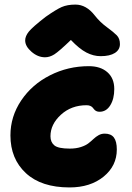

<svg xmlns="http://www.w3.org/2000/svg" viewBox="-20 -861 579 845"><path d="M178.2 -608.9Q146.5 -608.9 118.7 -633.1Q90.8 -657.2 90.8 -683.1Q90.8 -701.7 106.7 -721.7Q122.6 -741.7 181.2 -787.1Q227.1 -819.3 251.7 -830.1Q276.4 -840.8 312 -840.8Q359.9 -840.8 397 -793Q419.9 -763.7 450 -741.7Q480 -719.7 493.9 -705.6Q507.8 -691.4 507.8 -667Q507.8 -642.1 485.6 -627.9Q463.4 -613.8 422.9 -613.8Q391.1 -613.8 360.1 -629.9Q329.1 -646 292 -685.1Q239.7 -634.8 219.2 -621.8Q198.7 -608.9 178.2 -608.9ZM286.1 -36.1Q161.6 -36.1 93.8 -99.1Q25.9 -162.1 25.9 -265.1Q25.9 -348.1 73.2 -418.7Q120.6 -489.3 200 -529.5Q279.3 -569.8 371.1 -569.8Q422.4 -569.8 452.6 -543.2Q482.9 -516.6 482.9 -469.2Q482.9 -425.8 465.3 -397.5Q447.8 -369.1 418 -369.1Q409.7 -369.1 403.8 -372.1Q397.9 -375 394.5 -379.4Q391.1 -383.8 387.5 -387.9Q383.8 -392.1 377.2 -395Q370.6 -397.9 360.8 -397.9Q293.9 -397.9 248 -356Q202.1 -314 202.1 -261.2Q202.1 -235.4 219.2 -221.2Q236.3 -207 287.1 -207Q314.9 -207 335.9 -213.9Q356.9 -220.7 369.1 -230.2Q381.3 -239.7 391.6 -249.5Q401.9 -259.3 414.1 -266.1Q426.3 -272.9 440.9 -272.9Q468.3 -272.9 481.2 -255.9Q494.1 -238.8 494.1 -203.1Q494.1 -130.9 435.8 -83.5Q377.4 -36.1 286.1 -36.1Z"/></svg>

Font: Shantell Sans Bouncy
Style: Regular
Weight: 800
Designer: Stephen Nixon, Anya Danilova, Shantell Martin
Foundry: Arrow Type
Version: Version 1.006;[9816181b4]